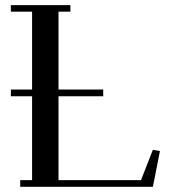

<svg xmlns="http://www.w3.org/2000/svg" viewBox="-20 -722 677 742"><path d="M22 -350.1V-376H104V-676.8H22V-702.1H252V-676.8H206.1V-376H378.9V-350.1H206.1V-25.9H524.9L570.8 -143.1L598.1 -138.2L570.8 0H58.1V-25.9H104V-350.1Z"/></svg>

Font: Dehuti
Style: Bold
Weight: 700
Version: Version 1.2